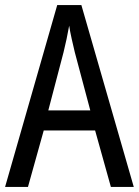

<svg xmlns="http://www.w3.org/2000/svg" viewBox="-20 -735 547 755"><path d="M416 0H506L300 -715H205L0 0H90L152 -222H354ZM274 -530 335 -301H170L230 -530C238 -562 246 -600 252 -634C256 -605 267 -560 274 -530Z"/></svg>

Font: Noto Sans Ethiopic Condensed
Style: Regular
Weight: 400
Width: 3
Designer: Monotype Design Team
Foundry: Monotype Imaging Inc.
Version: Version 2.102